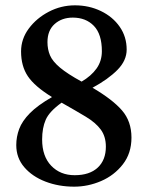

<svg xmlns="http://www.w3.org/2000/svg" viewBox="-20 -690 554 720"><path d="M258 10Q200 10 150.5 -9Q101 -28 71 -63Q41 -98 41 -146Q41 -177 52 -206.5Q63 -236 92 -265.5Q121 -295 175 -326Q110 -366 84.5 -404Q59 -442 59 -497Q59 -544 88 -583Q117 -622 163 -646Q209 -670 261 -670Q314 -670 358.5 -648.5Q403 -627 429 -589.5Q455 -552 455 -504Q455 -463 420.5 -428Q386 -393 327 -361Q402 -317 437.5 -276Q473 -235 473 -174Q473 -115 440.5 -73.5Q408 -32 359 -11Q310 10 258 10ZM158 -532Q158 -505 167.5 -482.5Q177 -460 205 -436.5Q233 -413 286 -384Q322 -405 342 -433Q362 -461 362 -498Q362 -562 332 -593Q302 -624 253 -624Q212 -624 185 -600Q158 -576 158 -532ZM138 -167Q138 -104 172 -68.5Q206 -33 260 -33Q316 -33 346.5 -61.5Q377 -90 377 -140Q377 -178 358 -204Q339 -230 301.5 -252.5Q264 -275 211 -305Q165 -272 151.5 -241Q138 -210 138 -167Z"/></svg>

Font: Spectral Medium
Style: Regular
Weight: 500
Designer: Jean-Baptiste Levee
Foundry: Production Type
Version: Version 2.001